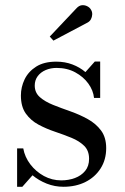

<svg xmlns="http://www.w3.org/2000/svg" viewBox="-20 -705 478 735"><path d="M45.5 10V-137H69Q75 -103.5 96.2 -75.8Q117.5 -48 148.2 -31.2Q179 -14.5 214.5 -14.5Q242.5 -14.5 266.8 -23.5Q291 -32.5 306 -50.8Q321 -69 321 -97Q321 -128.5 302 -147Q283 -165.5 253.5 -177.5Q224 -189.5 190.5 -200.8Q157 -212 127.5 -227.8Q98 -243.5 79 -270Q60 -296.5 60 -339.5Q60 -371.5 74.2 -401.2Q88.5 -431 118.5 -450Q148.5 -469 195.5 -469Q229 -469 257.2 -458.2Q285.5 -447.5 307 -429L343 -469.5H363.5V-330H340Q337 -359 318.2 -385Q299.5 -411 268.2 -428Q237 -445 196.5 -445Q174 -445 154.8 -436.8Q135.5 -428.5 124.2 -413.2Q113 -398 113 -377.5Q113 -350.5 132.5 -333.2Q152 -316 183.2 -303.5Q214.5 -291 249.5 -278.8Q284.5 -266.5 315.8 -249.2Q347 -232 366.8 -205.5Q386.5 -179 386.5 -138Q386.5 -93.5 365 -60Q343.5 -26.5 306.8 -8.2Q270 10 223 10Q189.5 10 159 -2Q128.5 -14 104.5 -34L65.5 10ZM184.5 -549.5 170.5 -565 272.5 -673Q282.5 -684 293.5 -685Q304.5 -686 314.2 -681Q324 -676 328.5 -667.5Q333.5 -659.5 333 -649.5Q332.5 -639.5 328 -631.2Q323.5 -623 315 -618.5Z"/></svg>

Font: BodoniModa 10 Custom
Style: Regular
Weight: 400
Designer: Owen Earl
Foundry: indestructible type
Version: Version 2.005